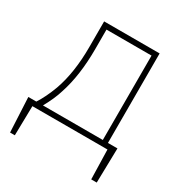

<svg xmlns="http://www.w3.org/2000/svg" viewBox="-156 -585 822 875"><g transform="rotate(30 254.5 -147.5)"><path d="M432 -474V-3H482L478 179H449L445 24H50L47 179H22L13 -3H55Q82 -44 105 -106Q140 -204 140 -339V-474ZM168 -345Q168 -205 134 -103Q121 -59 90 -3H405V-447H168Z"/></g></svg>

Font: LINE Seed Sans KR Thin
Style: Regular
Weight: 250
Designer: LINE BX Design & Sandoll Inc & Dalton Maag Ltd
Foundry: Sandoll Inc.
Version: Version 1.000